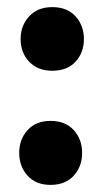

<svg xmlns="http://www.w3.org/2000/svg" viewBox="-20 -504 285 540"><path d="M127 -484Q169 -484 192.5 -458Q216 -432 216 -394Q216 -356 192.5 -330.5Q169 -305 127 -305Q86 -305 62 -330.5Q38 -356 38 -394Q38 -432 62 -458Q86 -484 127 -484ZM122 -164Q164 -164 187.5 -138Q211 -112 211 -74Q211 -36 187.5 -10Q164 16 122 16Q81 16 57.5 -10Q34 -36 34 -74Q34 -112 57.5 -138Q81 -164 122 -164Z"/></svg>

Font: Baloo 2 Latin
Style: Bold
Weight: 400
Designer: Sarang Kulkarni and Ek Type
Foundry: Ek Type
Version: Version 1.001